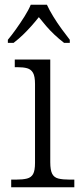

<svg xmlns="http://www.w3.org/2000/svg" viewBox="-20 -786 342 806"><path d="M27 0V-32H47Q76 -32 93.5 -36.5Q111 -41 119 -55.5Q127 -70 127 -102V-433Q127 -466 118.5 -480.5Q110 -495 94 -499.5Q78 -504 52 -504H42V-536H191V-105Q191 -72 199 -56.5Q207 -41 225 -36.5Q243 -32 272 -32H292V0ZM13 -619Q29 -638 47.5 -664Q66 -690 83 -717Q100 -744 109 -766H177Q187 -744 203.5 -717Q220 -690 239 -664Q258 -638 273 -619V-606H249Q227 -623 208.5 -640.5Q190 -658 174 -676.5Q158 -695 143 -714Q128 -695 111.5 -676.5Q95 -658 77 -640.5Q59 -623 37 -606H13Z"/></svg>

Font: Noto Serif Kannada Light
Style: Regular
Weight: 300
Version: Version 2.003